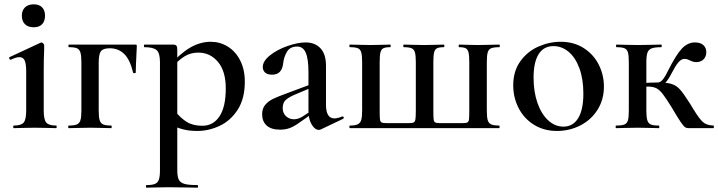

<svg xmlns="http://www.w3.org/2000/svg" viewBox="-20 -592 3318 887"><path d="M44 -12Q78 -12 89.5 -26Q101 -40 101 -81V-263Q101 -297 94 -312.5Q87 -328 70 -328Q54 -328 30 -316H29Q25 -316 23 -321Q21 -326 24 -328L168 -395L171 -396Q175 -396 179.5 -391.5Q184 -387 184 -384V-363Q182 -321 182 -264V-81Q182 -40 193.5 -26Q205 -12 239 -12Q242 -12 242 -6Q242 0 239 0Q214 0 199 -1L141 -2L83 -1Q69 0 44 0Q41 0 41 -6Q41 -12 44 -12ZM81 -520Q81 -544 95.5 -558Q110 -572 136 -572Q161 -572 174.5 -558Q188 -544 188 -520Q188 -494 174.5 -480Q161 -466 136 -466Q110 -466 95.5 -480Q81 -494 81 -520Z M612 -377Q607 -277 607 -256Q607 -254 601 -254Q595 -254 595 -256Q581 -316 554 -342.5Q527 -369 487 -369Q456 -369 446 -355Q436 -341 436 -303V-81Q436 -51 440.5 -36.5Q445 -22 457 -17Q469 -12 494 -12Q496 -12 496 -6Q496 0 494 0Q467 0 451 -1L398 -2L341 -1Q326 0 298 0Q295 0 295 -6Q295 -12 298 -12Q323 -12 335 -17Q347 -22 351.5 -36.5Q356 -51 356 -81V-305Q356 -335 351.5 -349.5Q347 -364 335.5 -369Q324 -374 299 -374Q296 -374 296 -380Q296 -386 299 -386H603Q610 -386 611 -384.5Q612 -383 612 -377Z M657 263Q683 263 696 257.5Q709 252 714 237.5Q719 223 719 194V-305Q719 -347 703.5 -360.5Q688 -374 647 -374Q645 -374 645 -380Q645 -386 647 -386H778Q791 -386 795 -381Q799 -376 799 -362V194Q799 224 806 238Q813 252 832 257.5Q851 263 892 263Q895 263 895 269Q895 275 892 275Q856 275 836 274L758 273L699 274Q684 275 657 275Q654 275 654 269Q654 263 657 263ZM760 -18 788 -79Q816 -45 844 -28Q872 -11 915 -11Q965 -11 994 -54.5Q1023 -98 1023 -184Q1023 -263 987 -306Q951 -349 896 -349Q860 -349 831.5 -331Q803 -313 771 -277L761 -287Q812 -345 858.5 -372Q905 -399 954 -399Q996 -399 1032 -377Q1068 -355 1089.5 -313Q1111 -271 1111 -215Q1111 -136 1078 -85Q1045 -34 994.5 -10.5Q944 13 892 13Q855 13 827.5 6Q800 -1 760 -18Z M1453 8Q1435 8 1420 -16.5Q1405 -41 1405 -82V-258Q1405 -320 1392.5 -348.5Q1380 -377 1353 -377Q1320 -377 1305.5 -352.5Q1291 -328 1288 -298Q1282 -247 1237 -247Q1215 -247 1204.5 -257Q1194 -267 1194 -282Q1194 -310 1227.5 -336.5Q1261 -363 1308.5 -379.5Q1356 -396 1392 -396Q1435 -396 1460.5 -369Q1486 -342 1486 -288V-108Q1486 -45 1525 -45Q1540 -45 1561 -54H1563Q1567 -54 1568 -49.5Q1569 -45 1565 -43L1462 6Q1458 8 1453 8ZM1191 -64Q1191 -91 1205.5 -108Q1220 -125 1242 -135.5Q1264 -146 1308 -162L1415 -202L1418 -187L1345 -156Q1318 -145 1302 -132Q1286 -119 1286 -93Q1286 -69 1301.5 -55Q1317 -41 1338 -41Q1357 -41 1377 -53L1431 -89L1432 -74L1361 -24Q1337 -7 1317.5 0Q1298 7 1274 7Q1233 7 1212 -12Q1191 -31 1191 -64Z M1597 -12Q1621 -12 1633 -18Q1645 -24 1649 -38.5Q1653 -53 1653 -83V-305Q1653 -335 1649 -349.5Q1645 -364 1633.5 -369Q1622 -374 1597 -374Q1594 -374 1594 -380Q1594 -386 1597 -386Q1624 -386 1639 -385L1693 -384L1744 -385Q1758 -386 1782 -386Q1785 -386 1785 -380Q1785 -374 1782 -374Q1761 -374 1751 -369Q1741 -364 1737.5 -349.5Q1734 -335 1734 -305V-81Q1734 -49 1735.5 -39Q1737 -29 1743.5 -26Q1750 -23 1770 -23H1864Q1884 -23 1890.5 -26Q1897 -29 1899 -40Q1901 -51 1901 -82V-305Q1901 -335 1897 -349.5Q1893 -364 1881.5 -369Q1870 -374 1846 -374Q1843 -374 1843 -380Q1843 -386 1846 -386Q1872 -386 1887 -385L1940 -384L1991 -385Q2006 -386 2030 -386Q2033 -386 2033 -380Q2033 -374 2030 -374Q2009 -374 1999 -369Q1989 -364 1985.5 -349.5Q1982 -335 1982 -305V-81Q1982 -49 1983.5 -39Q1985 -29 1991.5 -26Q1998 -23 2017 -23H2112Q2132 -23 2138.5 -26Q2145 -29 2146.5 -39.5Q2148 -50 2148 -83V-305Q2148 -335 2144.5 -349.5Q2141 -364 2131.5 -369Q2122 -374 2101 -374Q2099 -374 2099 -380Q2099 -386 2101 -386Q2126 -386 2139 -385L2188 -384L2243 -385Q2259 -386 2287 -386Q2289 -386 2289 -380Q2289 -374 2287 -374Q2261 -374 2249 -369Q2237 -364 2233 -349.5Q2229 -335 2229 -305V-82Q2229 -52 2233 -37.5Q2237 -23 2249 -17.5Q2261 -12 2286 -12Q2288 -12 2288 -6Q2288 0 2286 0H1597Q1594 0 1594 -6Q1594 -12 1597 -12Z M2351 -198Q2351 -263 2383.5 -308.5Q2416 -354 2466.5 -376.5Q2517 -399 2570 -399Q2631 -399 2676.5 -370Q2722 -341 2746 -293.5Q2770 -246 2770 -192Q2770 -132 2740.5 -85Q2711 -38 2661 -12.5Q2611 13 2553 13Q2493 13 2447 -15.5Q2401 -44 2376 -92.5Q2351 -141 2351 -198ZM2675 -160Q2675 -227 2656.5 -277Q2638 -327 2606.5 -353Q2575 -379 2537 -379Q2492 -379 2468.5 -342Q2445 -305 2445 -233Q2445 -168 2463 -116.5Q2481 -65 2512.5 -36Q2544 -7 2583 -7Q2627 -7 2651 -46Q2675 -85 2675 -160Z M2827 -12Q2853 -12 2865 -17Q2877 -22 2881 -36.5Q2885 -51 2885 -81V-305Q2885 -335 2881 -349.5Q2877 -364 2865 -369Q2853 -374 2828 -374Q2826 -374 2826 -380Q2826 -386 2828 -386Q2855 -386 2870 -385L2927 -384L2990 -385Q3006 -386 3035 -386Q3037 -386 3037 -380Q3037 -374 3035 -374Q3005 -374 2990.5 -368.5Q2976 -363 2971 -348.5Q2966 -334 2966 -303V-81Q2966 -51 2970.5 -36.5Q2975 -22 2986.5 -17Q2998 -12 3023 -12Q3026 -12 3026 -6Q3026 0 3023 0Q2996 0 2981 -1L2927 -2L2870 -1Q2855 0 2827 0Q2824 0 2824 -6Q2824 -12 2827 -12ZM3083 -96Q3057 -138 3042 -157.5Q3027 -177 3012 -184.5Q2997 -192 2973 -192Q2956 -192 2933 -189L2932 -207Q2984 -211 3019 -211Q3061 -211 3083 -204Q3105 -197 3121.5 -178.5Q3138 -160 3166 -116L3185 -85Q3210 -44 3227 -28.5Q3244 -13 3276 -12Q3278 -12 3278 -6Q3278 0 3276 0H3160Q3151 0 3144.5 -4.5Q3138 -9 3124.5 -28.5Q3111 -48 3083 -96ZM3065 -263Q3103 -339 3130 -367.5Q3157 -396 3190 -396Q3216 -396 3229.5 -383.5Q3243 -371 3243 -351Q3243 -331 3230.5 -318Q3218 -305 3196 -305Q3183 -305 3167 -313Q3165 -314 3158 -317Q3151 -320 3142 -320Q3128 -320 3114.5 -304.5Q3101 -289 3084 -256Q3068 -224 3052.5 -208Q3037 -192 3019 -192V-211Q3032 -211 3044 -227Q3056 -243 3065 -263Z"/></svg>

Font: Cormorant Garamond SemiBold
Style: Regular
Weight: 600
Designer: Christian Thalmann (Catharsis Fonts)
Foundry: Catharsis Fonts
Version: Version 4.000